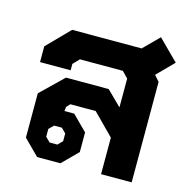

<svg xmlns="http://www.w3.org/2000/svg" viewBox="-95 -719 806 812"><g transform="rotate(15 308.0 -312.5)"><path d="M529 -465 551 -440V0H417V-160L326 -252H215L200 -236V-228L198 -218H241L306 -153V-67L239 0H137L70 -67V-261L168 -356H355L419 -293V-419L393 -446H205L179 -419V-391H45V-460L141 -558H445L512 -625L600 -537ZM172 -147 152 -127V-93L172 -73H206L226 -93V-127L206 -147Z"/></g></svg>

Font: Chakra Petch
Style: Bold
Weight: 700
Designer: Katatrad Aksorn Co.,Ltd.
Foundry: Cadson Demak Co.,Ltd.
Version: Version 1.000; ttfautohint (v1.6)